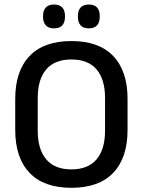

<svg xmlns="http://www.w3.org/2000/svg" viewBox="-20 -838 647 870"><path d="M303.5 13Q178.5 13 113.8 -55Q49 -123 49 -249.5V-390Q49 -516 113.8 -584Q178.5 -652 303.5 -652Q428.5 -652 493.2 -584Q558 -516 558 -390V-249.5Q558 -123 493.2 -55Q428.5 13 303.5 13ZM303.5 -70.5Q379.5 -70.5 417.8 -116.2Q456 -162 456 -245.5V-394Q456 -478 417.8 -523.2Q379.5 -568.5 303.5 -568.5Q227.5 -568.5 189.2 -523.2Q151 -478 151 -394V-245.5Q151 -162 189.2 -116.2Q227.5 -70.5 303.5 -70.5ZM224.5 -709.5Q200 -709.5 187.5 -723.2Q175 -737 175 -762V-765.5Q175 -790.5 187.5 -804Q200 -817.5 224.5 -817.5Q250 -817.5 262.2 -804Q274.5 -790.5 274.5 -765.5V-762Q274.5 -737 262.2 -723.2Q250 -709.5 224.5 -709.5ZM382.5 -709.5Q357.5 -709.5 345.2 -723.2Q333 -737 333 -762V-765.5Q333 -790.5 345.2 -804Q357.5 -817.5 382.5 -817.5Q407.5 -817.5 419.8 -804Q432 -790.5 432 -765.5V-762Q432 -737 419.8 -723.2Q407.5 -709.5 382.5 -709.5Z"/></svg>

Font: Anek Bangla Medium
Style: Regular
Weight: 500
Designer: Sulekha Rajkumar (Bangla), Yesha Goshar (Latin)
Foundry: Ek Type
Version: Version 1.003